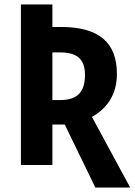

<svg xmlns="http://www.w3.org/2000/svg" viewBox="-20 -734 600 854"><path d="M404 100H559L389 -214C453 -250 500 -310 500 -405C500 -545 420 -614 252 -614H213V-714H73V0H213V-180H268ZM213 -289V-501H246C323 -501 358 -471 358 -400C358 -326 325 -289 248 -289Z"/></svg>

Font: Noto Sans Display SemiCondensed
Style: Bold
Weight: 700
Width: 4
Designer: Monotype Design Team
Foundry: Monotype Imaging Inc.
Version: Version 1.900